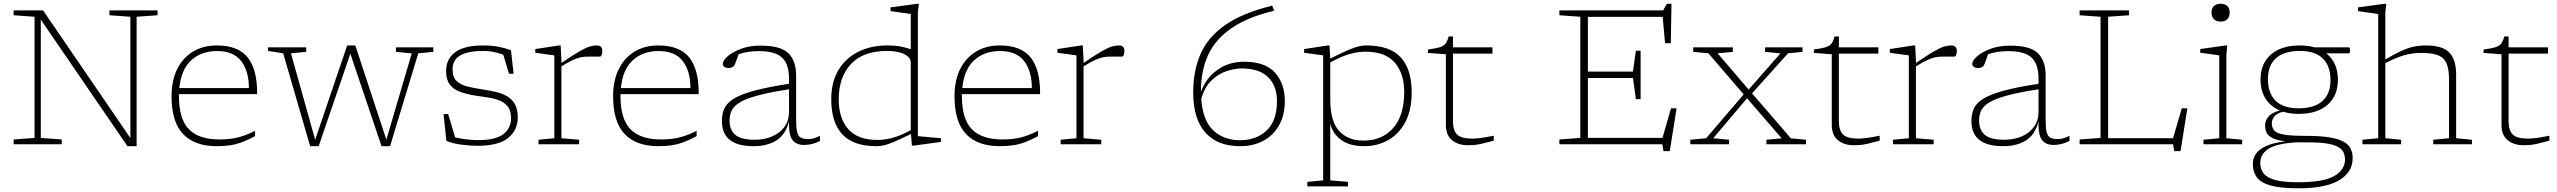

<svg xmlns="http://www.w3.org/2000/svg" viewBox="-20 -762 13502 1014"><path d="M162.5 -33.5V-673.5L52 -681.5V-707H207.5L668.5 -33V-673.5L558 -681.5V-707H812V-681.5L701.5 -673.5V10H653L195.5 -658.5V-33.5L306 -25.5V0H52V-25.5Z M1124.5 -522Q1238 -522 1288.5 -458Q1339 -394 1338 -265H925Q925 -260.5 925 -255.5Q925 -133 977.8 -79.2Q1030.5 -25.5 1139.5 -25.5Q1191.5 -25.5 1233.8 -35.5Q1276 -45.5 1327 -71V-43Q1288 -22 1256.5 -10.5Q1225 1 1194 5.5Q1163 10 1124.5 10Q1008.5 10 947.2 -53.8Q886 -117.5 886 -254Q886 -338 916.2 -398Q946.5 -458 1000.2 -490Q1054 -522 1124.5 -522ZM1125.5 -492.5Q1044.5 -492.5 990.8 -444.5Q937 -396.5 927 -297H1294.5Q1294.5 -386 1254 -439.2Q1213.5 -492.5 1125.5 -492.5Z M2154.5 -480 2071 -488V-512H2268.5V-488L2189 -480.5L2040 10H1995L1830.5 -477.5H1830L1663 10H1618L1475.5 -480.5L1395.5 -493V-512H1597V-488L1516.5 -480.5L1644.5 -24L1813.5 -522H1856.5L2020.5 -24.5Z M2531.5 -522Q2578.5 -522 2613.8 -515Q2649 -508 2678.5 -496.5L2692.5 -372.5H2668L2638 -473Q2608 -484 2582.8 -488.5Q2557.5 -493 2533.5 -493Q2452 -493 2411 -469.5Q2370 -446 2370 -395.5Q2370 -353.5 2392.8 -333Q2415.5 -312.5 2452.8 -304Q2490 -295.5 2533 -289Q2565.5 -284 2597.5 -276.8Q2629.5 -269.5 2656 -254.8Q2682.5 -240 2698.5 -213.2Q2714.5 -186.5 2714.5 -142.5Q2714.5 -74.5 2663.5 -33.2Q2612.5 8 2502 8Q2462.5 8 2415.5 1.8Q2368.5 -4.5 2337.5 -18L2322.5 -159.5H2347L2383.5 -36.5Q2412 -29.5 2445.5 -25.8Q2479 -22 2503 -22Q2597 -22 2638 -53.2Q2679 -84.5 2679 -137.5Q2679 -178.5 2660.5 -200.8Q2642 -223 2612.2 -233.5Q2582.5 -244 2548 -248.5Q2513.5 -253 2481.5 -258.5Q2439 -266 2406.2 -278.5Q2373.5 -291 2354.8 -316.5Q2336 -342 2336 -388Q2336 -450.5 2384 -486.2Q2432 -522 2531.5 -522Z M2945 -444V-429.5Q3006.5 -471.5 3040.5 -491Q3074.5 -510.5 3094.2 -516.2Q3114 -522 3131.5 -522Q3161 -522 3161 -492.5Q3161 -482 3157.5 -472.5Q3154 -463 3148 -463H3083Q3066 -463 3048.8 -459.8Q3031.5 -456.5 3007.2 -445.8Q2983 -435 2945 -411.5V-32L3038.5 -24V0H2824V-24L2907.5 -32V-469.5L2807 -483.5V-503L2932.5 -522H2941Z M3456.5 -522Q3570 -522 3620.5 -458Q3671 -394 3670 -265H3257Q3257 -260.5 3257 -255.5Q3257 -133 3309.8 -79.2Q3362.5 -25.5 3471.5 -25.5Q3523.5 -25.5 3565.8 -35.5Q3608 -45.5 3659 -71V-43Q3620 -22 3588.5 -10.5Q3557 1 3526 5.5Q3495 10 3456.5 10Q3340.5 10 3279.2 -53.8Q3218 -117.5 3218 -254Q3218 -338 3248.2 -398Q3278.5 -458 3332.2 -490Q3386 -522 3456.5 -522ZM3457.5 -492.5Q3376.5 -492.5 3322.8 -444.5Q3269 -396.5 3259 -297H3626.5Q3626.5 -386 3586 -439.2Q3545.5 -492.5 3457.5 -492.5Z M4226.5 3.5Q4186.5 3.5 4166 -21.5Q4145.5 -46.5 4146.5 -120Q4128.5 -50.5 4080.2 -20.2Q4032 10 3959.5 10Q3792.5 10 3792.5 -123Q3792.5 -158.5 3804.5 -187Q3816.5 -215.5 3852.2 -238.8Q3888 -262 3958.8 -281.8Q4029.5 -301.5 4147 -319.5V-347Q4147 -422.5 4110.8 -457.2Q4074.5 -492 3988.5 -492Q3926 -492 3880.5 -475.5Q3875.5 -460 3870.2 -445.8Q3865 -431.5 3861 -422Q3856 -411 3847.2 -407Q3838.5 -403 3830 -403Q3812.5 -403 3804.8 -409.2Q3797 -415.5 3797 -425Q3797 -441.5 3822 -464Q3847 -486.5 3892.2 -503.8Q3937.5 -521 3997 -521Q4103.5 -521 4144 -480.5Q4184.5 -440 4184.5 -364V-127Q4184.5 -85.5 4190 -64Q4195.5 -42.5 4209.5 -35Q4223.5 -27.5 4248 -27.5Q4263.5 -27.5 4277 -31.2Q4290.5 -35 4310.5 -44.5V-17.5Q4270 3.5 4226.5 3.5ZM3833 -126Q3833 -74.5 3864 -49.2Q3895 -24 3965.5 -24Q4018 -24 4059 -42Q4100 -60 4123.5 -93Q4147 -126 4147 -170.5V-290.5Q4046 -275 3983.8 -258.2Q3921.5 -241.5 3888.8 -222Q3856 -202.5 3844.5 -178.8Q3833 -155 3833 -126Z M4796 7 4791 -54.5Q4733 -26 4700.2 -12.2Q4667.5 1.5 4647.8 5.8Q4628 10 4608.5 10Q4487 10 4428.5 -52.5Q4370 -115 4370 -238.5Q4370 -327.5 4407.2 -390.8Q4444.5 -454 4511.5 -488Q4578.5 -522 4667 -522Q4705.5 -522 4732.5 -517.2Q4759.5 -512.5 4790 -502V-688L4683 -703.5V-723L4824 -742H4832.5L4827.5 -695.5V-43L4949 -32V-12.5L4806.5 7ZM4790 -432.5Q4790 -458 4756.8 -475.5Q4723.5 -493 4664 -493Q4539.5 -493 4474.5 -424.2Q4409.5 -355.5 4409.5 -236Q4409.5 -139 4459 -81Q4508.5 -23 4614 -23Q4653 -23 4694.5 -34.2Q4736 -45.5 4790 -74.5Z M5259.5 -522Q5373 -522 5423.5 -458Q5474 -394 5473 -265H5060Q5060 -260.5 5060 -255.5Q5060 -133 5112.8 -79.2Q5165.5 -25.5 5274.5 -25.5Q5326.5 -25.5 5368.8 -35.5Q5411 -45.5 5462 -71V-43Q5423 -22 5391.5 -10.5Q5360 1 5329 5.5Q5298 10 5259.5 10Q5143.5 10 5082.2 -53.8Q5021 -117.5 5021 -254Q5021 -338 5051.2 -398Q5081.5 -458 5135.2 -490Q5189 -522 5259.5 -522ZM5260.5 -492.5Q5179.5 -492.5 5125.8 -444.5Q5072 -396.5 5062 -297H5429.5Q5429.5 -386 5389 -439.2Q5348.5 -492.5 5260.5 -492.5Z M5702.5 -444V-429.5Q5764 -471.5 5798 -491Q5832 -510.5 5851.8 -516.2Q5871.5 -522 5889 -522Q5918.5 -522 5918.5 -492.5Q5918.5 -482 5915 -472.5Q5911.5 -463 5905.5 -463H5840.5Q5823.5 -463 5806.2 -459.8Q5789 -456.5 5764.8 -445.8Q5740.5 -435 5702.5 -411.5V-32L5796 -24V0H5581.5V-24L5665 -32V-469.5L5564.5 -483.5V-503L5690 -522H5698.5Z M6698.5 -732 6709.5 -705.5Q6570.5 -672.5 6485.2 -614.2Q6400 -556 6361.2 -473Q6322.5 -390 6322.5 -281.5Q6322.5 -279 6322.5 -277Q6347.5 -348 6408.2 -392Q6469 -436 6551 -436Q6662 -436 6713.8 -378Q6765.5 -320 6765.5 -229Q6765.5 -155.5 6736 -102Q6706.5 -48.5 6653.5 -19.2Q6600.5 10 6529 10Q6408.5 10 6345 -62.8Q6281.5 -135.5 6281.5 -274Q6281.5 -387.5 6320.2 -476.5Q6359 -565.5 6450 -629.5Q6541 -693.5 6698.5 -732ZM6537.5 -400.5Q6501 -400.5 6458 -386.5Q6415 -372.5 6378.2 -337.2Q6341.5 -302 6324 -239Q6333 -123 6388.8 -72.2Q6444.5 -21.5 6528.5 -21.5Q6615.5 -21.5 6669.8 -73.2Q6724 -125 6724 -227.5Q6724 -308 6677.2 -354.2Q6630.5 -400.5 6537.5 -400.5Z M7099 198.5V222.5H6884.5V198.5L6968 190.5V-469.5L6867.5 -483.5V-503L6993 -522H7001.5L7005 -452.5Q7067 -483.5 7101.5 -498.2Q7136 -513 7156.5 -517.5Q7177 -522 7197 -522Q7318.5 -522 7377 -459.8Q7435.5 -397.5 7435.5 -273.5Q7435.5 -180.5 7401.8 -117.2Q7368 -54 7311.2 -22Q7254.5 10 7185 10Q7108.5 10 7063.8 -22.5Q7019 -55 7005.5 -108V190.5ZM7396 -276Q7396 -373 7346.5 -431Q7297 -489 7191.5 -489Q7150.5 -489 7107 -476.5Q7063.5 -464 7005.5 -432V-235.5Q7005.5 -122 7051.8 -70.8Q7098 -19.5 7181 -19.5Q7279 -19.5 7337.5 -85.5Q7396 -151.5 7396 -276Z M7653.5 -123.5Q7653.5 -73.5 7675.2 -51.8Q7697 -30 7757 -30Q7796.5 -30 7869 -45.5V-19Q7828.5 -8 7804.8 -2.8Q7781 2.5 7765 3.8Q7749 5 7730.5 5Q7682.5 5 7649.2 -21.2Q7616 -47.5 7616 -103.5V-475.5L7521.5 -482.5V-500.5Q7562.5 -506 7583.5 -512.5Q7604.5 -519 7614.5 -532Q7624.5 -545 7630.5 -569.5H7653.5V-512H7862V-479H7653.5Z M8215.5 0V-25.5L8326 -33.5V-673.5L8215.5 -681.5V-707H8763.5L8783.5 -742H8807.5L8804 -534H8773.5L8761 -673H8366V-384H8604L8619.5 -494H8644.5V-238.5H8619.5L8604 -350H8366V-34H8760L8805 -190H8834.5L8798.5 36H8765.5L8759 0Z M9438 -31.5 9518 -24V0H9309V-24L9389.5 -31.5L9206.5 -243L9028 -32L9111.5 -24V0H8907V-24L8990.5 -32L9189 -263.5L9002.5 -480.5L8922.5 -488V-512H9131.5V-488L9051 -480.5L9215 -289L9383 -480L9302 -488V-512H9499.5V-488L9423 -480.5L9233 -269Z M9691.5 -123.5Q9691.5 -73.5 9713.2 -51.8Q9735 -30 9795 -30Q9834.5 -30 9907 -45.5V-19Q9866.5 -8 9842.8 -2.8Q9819 2.5 9803 3.8Q9787 5 9768.5 5Q9720.5 5 9687.2 -21.2Q9654 -47.5 9654 -103.5V-475.5L9559.5 -482.5V-500.5Q9600.5 -506 9621.5 -512.5Q9642.5 -519 9652.5 -532Q9662.5 -545 9668.5 -569.5H9691.5V-512H9900V-479H9691.5Z M10098.5 -444V-429.5Q10160 -471.5 10194 -491Q10228 -510.5 10247.8 -516.2Q10267.5 -522 10285 -522Q10314.5 -522 10314.5 -492.5Q10314.5 -482 10311 -472.5Q10307.5 -463 10301.5 -463H10236.5Q10219.5 -463 10202.2 -459.8Q10185 -456.5 10160.8 -445.8Q10136.5 -435 10098.5 -411.5V-32L10192 -24V0H9977.5V-24L10061 -32V-469.5L9960.5 -483.5V-503L10086 -522H10094.5Z M10825.5 3.5Q10785.5 3.5 10765 -21.5Q10744.5 -46.5 10745.5 -120Q10727.5 -50.5 10679.2 -20.2Q10631 10 10558.5 10Q10391.5 10 10391.5 -123Q10391.5 -158.5 10403.5 -187Q10415.5 -215.5 10451.2 -238.8Q10487 -262 10557.8 -281.8Q10628.5 -301.5 10746 -319.5V-347Q10746 -422.5 10709.8 -457.2Q10673.5 -492 10587.5 -492Q10525 -492 10479.5 -475.5Q10474.5 -460 10469.2 -445.8Q10464 -431.5 10460 -422Q10455 -411 10446.2 -407Q10437.5 -403 10429 -403Q10411.5 -403 10403.8 -409.2Q10396 -415.5 10396 -425Q10396 -441.5 10421 -464Q10446 -486.5 10491.2 -503.8Q10536.5 -521 10596 -521Q10702.5 -521 10743 -480.5Q10783.5 -440 10783.5 -364V-127Q10783.5 -85.5 10789 -64Q10794.5 -42.5 10808.5 -35Q10822.5 -27.5 10847 -27.5Q10862.5 -27.5 10876 -31.2Q10889.5 -35 10909.5 -44.5V-17.5Q10869 3.5 10825.5 3.5ZM10432 -126Q10432 -74.5 10463 -49.2Q10494 -24 10564.5 -24Q10617 -24 10658 -42Q10699 -60 10722.5 -93Q10746 -126 10746 -170.5V-290.5Q10645 -275 10582.8 -258.2Q10520.5 -241.5 10487.8 -222Q10455 -202.5 10443.5 -178.8Q10432 -155 10432 -126Z M11496 36H11463L11456.5 0H10963V-25.5L11073.5 -33.5V-673.5L10963 -681.5V-707H11224V-681.5L11113.5 -673.5V-32H11456.5L11502.5 -190H11532Z M11707.5 -648Q11686 -648 11672.8 -660.2Q11659.5 -672.5 11659.5 -696Q11659.5 -719.5 11672.8 -730.8Q11686 -742 11707.5 -742Q11729.5 -742 11742.5 -730.8Q11755.5 -719.5 11755.5 -696Q11755.5 -672.5 11742.5 -660.2Q11729.5 -648 11707.5 -648ZM11742.5 -522 11738 -469V-32L11821.5 -24V0H11617V-24L11700.5 -32V-469.5Q11695 -470.5 11676.8 -473Q11658.5 -475.5 11637 -478.5Q11615.5 -481.5 11600 -483.5V-503L11734 -522Z M12120 -160.5Q12074.5 -160.5 12038 -172Q12005 -164.5 11991.5 -147.2Q11978 -130 11978 -111.5Q11978 -87.5 11990.8 -72.8Q12003.5 -58 12042 -51.2Q12080.5 -44.5 12158 -44.5Q12236 -44.5 12284.5 -36.2Q12333 -28 12359.2 -12.5Q12385.5 3 12395.2 24.8Q12405 46.5 12405 73.5Q12405 147.5 12333.5 190Q12262 232.5 12117.5 232.5Q12025 232.5 11972.8 218Q11920.5 203.5 11899.2 175Q11878 146.5 11878 104.5Q11878 53.5 11922 23.5Q11966 -6.5 12050.5 -15Q12005 -21 11981.8 -32.8Q11958.5 -44.5 11950.5 -61.5Q11942.5 -78.5 11942.5 -99.5Q11942.5 -123.5 11959.5 -145.2Q11976.5 -167 12020.5 -178.5Q11971.5 -199 11945 -240.8Q11918.5 -282.5 11918.5 -342Q11918.5 -426.5 11973.5 -474.2Q12028.5 -522 12125.5 -522Q12167.5 -522 12202.5 -512H12383Q12391 -512 12391 -497Q12391 -480.5 12386 -480.5H12265.5Q12327 -432 12327 -340.5Q12327 -256 12272 -208.2Q12217 -160.5 12120 -160.5ZM12119 -190Q12202.5 -190 12245.2 -228.5Q12288 -267 12288 -339Q12288 -413.5 12247.2 -453.2Q12206.5 -493 12126.5 -493Q12043 -493 12000.2 -454.8Q11957.5 -416.5 11957.5 -344.5Q11957.5 -269.5 11998.2 -229.8Q12039 -190 12119 -190ZM11917 99Q11917 131.5 11935 154.2Q11953 177 11996.8 188.8Q12040.5 200.5 12116.5 200.5Q12251 200.5 12307.8 167.5Q12364.5 134.5 12364.5 81Q12364.5 61 12357.5 44.2Q12350.5 27.5 12330 15Q12309.5 2.5 12269.2 -4Q12229 -10.5 12162.5 -10Q12137.5 -10 12116 -10.5Q12011.5 -6 11964.2 21.8Q11917 49.5 11917 99Z M12661 0H12456.5V-24L12540 -32V-688L12433 -703.5V-723L12574 -742H12582.5L12577.5 -695.5V-448Q12626.5 -477 12661.8 -493Q12697 -509 12727.2 -515.5Q12757.5 -522 12791.5 -522Q12879.5 -522 12915.5 -484.5Q12951.5 -447 12951.5 -368.5V-32L13035 -24V0H12830.5V-24L12914 -32V-340Q12914 -395 12901.2 -426Q12888.5 -457 12856.8 -469.8Q12825 -482.5 12767.5 -482.5Q12722 -482.5 12679 -470.8Q12636 -459 12577.5 -428.5V-32L12661 -24Z M13228.5 -123.5Q13228.5 -73.5 13250.2 -51.8Q13272 -30 13332 -30Q13371.5 -30 13444 -45.5V-19Q13403.5 -8 13379.8 -2.8Q13356 2.5 13340 3.8Q13324 5 13305.5 5Q13257.5 5 13224.2 -21.2Q13191 -47.5 13191 -103.5V-475.5L13096.5 -482.5V-500.5Q13137.5 -506 13158.5 -512.5Q13179.5 -519 13189.5 -532Q13199.5 -545 13205.5 -569.5H13228.5V-512H13437V-479H13228.5Z"/></svg>

Font: Newsreader 6pt ExtraLight
Style: Regular
Weight: 275
Designer: Hugues Gentile
Foundry: Production Type
Version: Version 1.003; ttfautohint (v1.8.3)